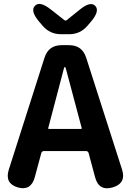

<svg xmlns="http://www.w3.org/2000/svg" viewBox="-20 -976 681 999"><path d="M72 -1Q3 -22 26 -94L212 -677Q233 -741 301 -741H339Q407 -741 428 -677L615 -94Q638 -23 567 -1Q495 20 475 -53L441 -180Q438 -190 427 -190H209Q198 -190 195 -180L161 -54Q141 19 72 -1ZM231 -310Q230 -305 235 -305H401Q406 -305 405 -310L323 -618Q320 -628 317.5 -628Q315 -628 312 -618ZM297 -798Q239 -798 201 -843L183 -864Q136 -920 162 -946Q187 -972 244 -927L314 -872Q321 -866 328 -872L394 -925Q450 -971 475 -946Q501 -920 454 -864L436 -843Q398 -798 340 -798Z"/></svg>

Font: Resource Han Rounded KR
Style: Bold
Weight: 700
Designer: Cyano Hao (round all glyphs); Ryoko NISHIZUKA 西塚涼子 (kana, bopomofo & ideographs); Paul D. Hunt (Latin, Greek & Cyrillic)
Foundry: Cyano Hao
Version: 0.990